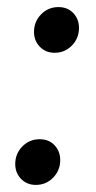

<svg xmlns="http://www.w3.org/2000/svg" viewBox="-20 -510 272 542"><path d="M23 -47Q23 -76 43 -96.5Q63 -117 92 -117Q118 -117 134 -100Q150 -83 150 -58Q150 -29 130 -8.5Q110 12 81 12Q56 12 39.5 -5Q23 -22 23 -47ZM76 -420Q76 -449 96 -469.5Q116 -490 145 -490Q171 -490 187 -473Q203 -456 203 -431Q203 -402 183 -381.5Q163 -361 134 -361Q109 -361 92.5 -378Q76 -395 76 -420Z"/></svg>

Font: Fira Sans TEST Book
Style: Italic
Weight: 350
Italic angle: -8°
Designer: Carrois Corporate & Edenspiekermann AG
Foundry: Carrois Corporate GbR & Edenspiekermann AG
Version: Version 4.201